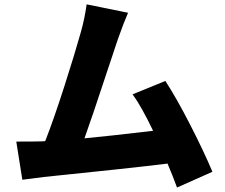

<svg xmlns="http://www.w3.org/2000/svg" viewBox="-20 -799 1017 869"><path d="M513.7 -622.1Q465.8 -478.5 465.8 -478.5Q396.5 -267.6 362.3 -172.9Q475.6 -183.6 672.9 -207Q620.1 -317.4 580.1 -372.1L728.5 -432.6Q779.3 -354.5 841.8 -232.4Q904.3 -110.4 941.4 -21.5L781.2 49.8Q762.7 -1 738.3 -58.6Q652.3 -47.9 505.9 -32.2Q359.4 -16.6 300.8 -10.7L178.7 2L81.1 14.6L53.7 -158.2Q136.7 -158.2 169.9 -159.2L184.6 -160.2Q223.6 -259.8 272 -410.6Q320.3 -561.5 346.7 -656.2Q363.3 -715.8 372.1 -779.3L559.6 -741.2Q541 -699.2 513.7 -622.1Z"/></svg>

Font: Min Sans Black
Style: Regular
Weight: 900
Designer: Jinseong-Kim, NotoSansCJK, Nunito
Foundry: Jinseong-Kim
Version: Version 1.000